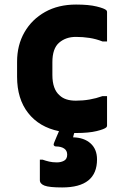

<svg xmlns="http://www.w3.org/2000/svg" viewBox="-20 -572 540 843"><path d="M314 -552Q370 -552 404.5 -543.5Q439 -535 447 -527Q450 -524 450 -519V-390H430Q402 -401 373 -405.5Q344 -410 313 -410Q269 -410 239.5 -384.5Q210 -359 210 -299V-243Q210 -180 242 -153Q266 -130 313 -130Q344 -130 373 -135Q402 -140 430 -150H450V-21Q450 -16 447 -13Q439 -5 404.5 3.5Q370 12 314 12Q310 12 306 12Q304 19 303 22L301 31Q349 32 377.5 57.5Q406 83 406 128Q406 251 253 251Q196 251 175.5 243Q155 235 155 219V129H167Q181 134 196 137.5Q211 141 230 141Q248 141 261.5 133.5Q275 126 275 107Q275 89 261.5 80Q248 71 225 71Q220 71 217 67Q214 63 217 56Q223 42 228 29.5Q233 17 239 4Q152 -14 103.5 -76Q55 -138 55 -235V-301Q55 -374 87.5 -430.5Q120 -487 178 -519.5Q236 -552 314 -552Z"/></svg>

Font: Recursive Sn Lnr St XBd
Style: Regular
Weight: 800
Version: Version 1.079;hotconv 1.0.112;makeotfexe 2.5.65598; ttfautoh